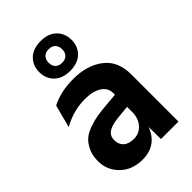

<svg xmlns="http://www.w3.org/2000/svg" viewBox="-227 -844 940 940"><g transform="rotate(-45 243.0 -374.0)"><path d="M158.5 -579Q129 -608 129 -653Q129 -698 158.5 -727Q188 -756 241 -756Q294 -756 323.5 -727Q353 -698 353 -653Q353 -608 323.5 -579Q294 -550 241 -550Q188 -550 158.5 -579ZM206 -687Q194 -674 194 -653Q194 -632 206 -619Q218 -606 241 -606Q264 -606 276 -619Q288 -632 288 -653Q288 -674 276 -687Q264 -700 241 -700Q218 -700 206 -687ZM153 -157Q153 -129 171.5 -111.5Q190 -94 227 -94Q263 -94 288 -121.5Q313 -149 313 -194V-229L242 -222Q196 -217 174.5 -202Q153 -187 153 -157ZM440 -327V0H319L318 -84Q282 8 185 8Q113 8 68.5 -35.5Q24 -79 24 -142Q24 -182 38.5 -211.5Q53 -241 73 -257.5Q93 -274 126 -285Q159 -296 184.5 -300Q210 -304 247 -307L313 -313V-324Q313 -361 280.5 -381.5Q248 -402 194 -402Q115 -402 41 -361L72 -479Q137 -512 223 -512Q318 -512 379 -465.5Q440 -419 440 -327Z"/></g></svg>

Font: Techna Sans
Style: Regular
Weight: 400
Designer: Carl Enlund
Version: Version 1.003